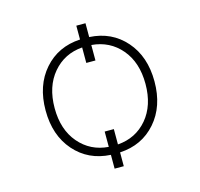

<svg xmlns="http://www.w3.org/2000/svg" viewBox="-128 -968 1256 1206"><g transform="rotate(-15 500.0 -365.0)"><path d="M470.7 -42V-141.6H530.3V-42Q648.4 -50.8 722.2 -137.7Q795.9 -224.6 795.9 -364.7Q795.9 -504.9 722.2 -591.8Q648.4 -678.7 530.3 -688.5V-587.9H470.7V-688.5Q353.5 -679.7 279.3 -592.3Q205.1 -504.9 205.1 -364.7Q205.1 -224.6 279.3 -137.7Q353.5 -50.8 470.7 -42ZM530.3 -740.2Q674.8 -732.4 764.6 -629.9Q854.5 -527.3 854.5 -365.2Q854.5 -203.1 764.6 -100.6Q674.8 2 530.3 9.8V99.6H470.7V9.8Q326.2 2 236.3 -100.6Q146.5 -203.1 146.5 -365.2Q146.5 -527.3 236.3 -629.9Q326.2 -732.4 470.7 -740.2V-830.1H530.3Z"/></g></svg>

Font: GenEi Gothic M Light
Style: Regular
Weight: 300
Designer: o_tamon (Modified); [Source Han Sans]
Ryoko NISHIZUKA  (kana & ideographs); Paul D. Hunt (Latin, Greek & Cyrillic); Wenl
Version: Version 1.1a;Original Version 1.004